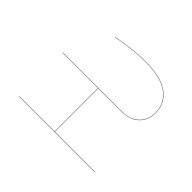

<svg xmlns="http://www.w3.org/2000/svg" viewBox="-132 -945 1219 1219"><g transform="rotate(-45 477.5 -335.5)"><path d="M855 -268Q855 -127 804.5 -59Q754 9 669 9Q604 9 563 -33Q522 -75 522 -153V-360H132V0H130V-680H132V-362H522V-680H524V-153Q524 -76 564.5 -34.5Q605 7 669 7Q753 7 803 -60.5Q853 -128 853 -268Q853 -374 826 -517H828Q855 -374 855 -268Z"/></g></svg>

Font: FiraGO Two
Style: Regular
Weight: 100
Designer: bBox Type
Foundry: bBox Type GmbH
Version: Version 1.001